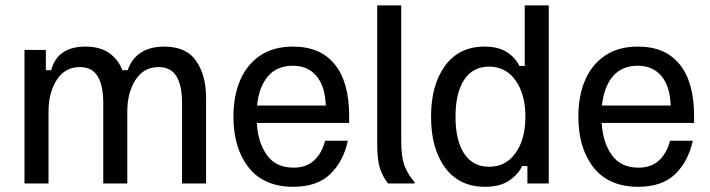

<svg xmlns="http://www.w3.org/2000/svg" viewBox="-20 -687 2657 719"><path d="M71.7 0V-500H151.7V-424.2H171.7Q195 -512.5 300 -512.5Q354.2 -512.5 388.3 -488.8Q422.5 -465 438.3 -424.2H458.3Q472.5 -466.7 507.1 -489.6Q541.7 -512.5 595 -512.5Q677.5 -512.5 714.6 -458.8Q751.7 -405 751.7 -320.8V0H661.7V-301.7Q661.7 -366.7 640.8 -401.2Q620 -435.8 574.2 -435.8Q518.3 -435.8 487.5 -387.9Q456.7 -340 456.7 -269.2V0H366.7V-301.7Q366.7 -366.7 345.8 -401.2Q325 -435.8 279.2 -435.8Q223.3 -435.8 192.5 -387.9Q161.7 -340 161.7 -269.2V0Z M1078.3 12.5Q968.3 12.5 911.3 -59.6Q854.2 -131.7 854.2 -250Q854.2 -328.3 879.6 -387.1Q905 -445.8 954.6 -479.2Q1004.2 -512.5 1077.5 -512.5Q1180 -512.5 1233.8 -445.8Q1287.5 -379.2 1287.5 -252.5V-226.7H941.7Q945.8 -153.3 979.6 -106.2Q1013.3 -59.2 1079.2 -59.2Q1126.7 -59.2 1155.8 -85.8Q1185 -112.5 1197.5 -160H1282.5Q1266.7 -84.2 1217.5 -35.8Q1168.3 12.5 1078.3 12.5ZM942.5 -291.7H1200Q1197.5 -364.2 1165 -402.5Q1132.5 -440.8 1076.7 -440.8Q1017.5 -440.8 983.8 -401.7Q950 -362.5 942.5 -291.7Z M1433.3 0Q1415 -22.5 1403.8 -54.2Q1392.5 -85.8 1392.5 -149.2V-666.7H1482.5V-160.8Q1482.5 -94.2 1497.1 -60.8Q1511.7 -27.5 1532.5 -5V0Z M1795.8 12.5Q1700 12.5 1647.1 -58.8Q1594.2 -130 1594.2 -250Q1594.2 -369.2 1646.7 -440.8Q1699.2 -512.5 1794.2 -512.5Q1845 -512.5 1877.1 -492.5Q1909.2 -472.5 1925 -440H1945V-666.7H2035V0H1955V-65H1935Q1921.7 -35 1887.5 -11.2Q1853.3 12.5 1795.8 12.5ZM1811.7 -62.5Q1874.2 -62.5 1910.8 -114.2Q1947.5 -165.8 1947.5 -250Q1947.5 -334.2 1910.8 -385.8Q1874.2 -437.5 1811.7 -437.5Q1750.8 -437.5 1718.3 -388.3Q1685.8 -339.2 1685.8 -250Q1685.8 -160.8 1718.3 -111.7Q1750.8 -62.5 1811.7 -62.5Z M2370 12.5Q2260 12.5 2202.9 -59.6Q2145.8 -131.7 2145.8 -250Q2145.8 -328.3 2171.2 -387.1Q2196.7 -445.8 2246.2 -479.2Q2295.8 -512.5 2369.2 -512.5Q2471.7 -512.5 2525.4 -445.8Q2579.2 -379.2 2579.2 -252.5V-226.7H2233.3Q2237.5 -153.3 2271.2 -106.2Q2305 -59.2 2370.8 -59.2Q2418.3 -59.2 2447.5 -85.8Q2476.7 -112.5 2489.2 -160H2574.2Q2558.3 -84.2 2509.2 -35.8Q2460 12.5 2370 12.5ZM2234.2 -291.7H2491.7Q2489.2 -364.2 2456.7 -402.5Q2424.2 -440.8 2368.3 -440.8Q2309.2 -440.8 2275.4 -401.7Q2241.7 -362.5 2234.2 -291.7Z"/></svg>

Font: Familjen Grotesk GF
Style: Regular
Weight: 400
Designer: Anders Wikstroem, Jonas Baeckman, Matilda Gysing, Kristian Moeller
Foundry: Familjen STHLM AB
Version: Version 2.000; Beta; Release 4; Build 6